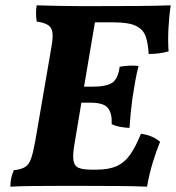

<svg xmlns="http://www.w3.org/2000/svg" viewBox="-20 -699 662 722"><path d="M19 3Q19 -13 22 -28Q25 -43 32 -59Q60 -62 74.5 -71Q89 -80 97 -103Q105 -126 113 -171L173 -520Q180 -558 177 -577.5Q174 -597 159.5 -605.5Q145 -614 118 -618Q116 -632 115.5 -647Q115 -662 118 -679Q153 -678 195.5 -677Q238 -676 278 -676Q318 -676 344 -676Q435 -676 499 -676.5Q563 -677 622 -679Q616 -640 613.5 -593Q611 -546 614 -506Q580 -496 539 -496Q537 -535 528 -561.5Q519 -588 491.5 -601.5Q464 -615 408 -615H337L296 -373H326Q379 -373 401.5 -387.5Q424 -402 430 -448Q447 -451 464.5 -452Q482 -453 501 -451Q494 -424 489 -396Q484 -368 478 -330Q470 -269 467 -218Q448 -219 431.5 -222Q415 -225 400 -232Q402 -271 386.5 -292Q371 -313 319 -313H286L261 -163Q253 -119 256 -97Q259 -75 275.5 -68Q292 -61 326 -61H343Q390 -61 420 -75Q450 -89 470.5 -119Q491 -149 510 -196Q532 -193 549 -186Q566 -179 582 -166Q568 -132 554.5 -88Q541 -44 533 3Q489 1 425 0.5Q361 0 296 0Q254 0 203 0Q152 0 103 0.5Q54 1 19 3Z"/></svg>

Font: Vollkorn
Style: Bold Italic
Weight: 700
Italic angle: -11°
Designer: Friedrich Althausen
Foundry: Friedrich Althausen
Version: Version 5.000; ttfautohint (v1.8.3)